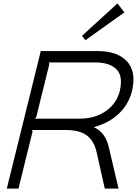

<svg xmlns="http://www.w3.org/2000/svg" viewBox="-20 -1111 806 1131"><path d="M686 -576.2Q695.8 -622.1 690.4 -653.8Q685.1 -685.5 663.3 -705.3Q641.6 -725.1 611.6 -734.1Q581.5 -743.2 542 -743.2H266.1L271 -734.9L192.9 -418.9L184.1 -412.1H450.2Q539.6 -412.1 603.8 -457Q668 -502 686 -576.2ZM621.1 -243.2 678.2 0H597.2L549.8 -211.9Q534.7 -280.8 491.7 -313Q448.7 -345.2 367.2 -345.2H168L171.9 -336.9L88.9 0H20L220.2 -810.1H559.1Q612.8 -810.1 655.3 -795.4Q697.8 -780.8 726.1 -751.5Q754.4 -722.2 762.9 -678.5Q771.5 -634.8 757.8 -576.2Q738.8 -498 681.6 -442.9Q624.5 -387.7 535.2 -362.8L534.2 -360.8Q601.6 -330.6 621.1 -243.2ZM671.9 -1090.8 712.9 -1038.1 482.9 -874 462.9 -899.9Z"/></svg>

Font: Sinkin Sans 300 Light Italic
Style: Regular
Weight: 300
Italic angle: -112°
Designer: Keith Bates
Foundry: K-Type
Version: Sinkin Sans (version 1.0)  by Keith Bates   •   © 2014   www